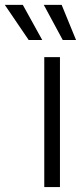

<svg xmlns="http://www.w3.org/2000/svg" viewBox="-108 -762 337 782"><path d="M72.3 0V-529.3H136.2V0ZM147.5 -599.1 70.3 -742.2H143.1L201.7 -599.1ZM8.8 -599.1 -88.4 -742.2H-15.1L64 -599.1Z"/></svg>

Font: Inter 24pt Light
Style: Regular
Weight: 300
Designer: Rasmus Andersson
Foundry: rsms
Version: Version 4.001;git-66647c0bb